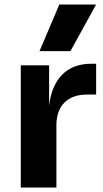

<svg xmlns="http://www.w3.org/2000/svg" viewBox="-20 -841 461 861"><path d="M295.9 -611.8H157.2L246.1 -820.8H411.1ZM232.9 0H73.2V-547.9H200.2V-367.2Q210.9 -458 259.3 -506.6Q307.6 -555.2 390.1 -555.2H411.1V-417H371.1Q304.7 -417 268.8 -380.9Q232.9 -344.7 232.9 -278.8Z"/></svg>

Font: Sora
Style: Bold
Weight: 700
Designer: Jonathan Barnbrook, Julián Moncada
Foundry: Barnbrook Fonts
Version: Version 2.000